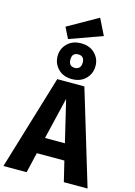

<svg xmlns="http://www.w3.org/2000/svg" viewBox="-181 -1276 953 1360"><g transform="rotate(15 295.5 -596.0)"><path d="M436 -1073 196 -987 156 -1067 377 -1192ZM156 -852Q156 -906 194 -944Q232 -982 295 -982Q358 -982 396 -944Q434 -906 434 -852Q434 -797 396 -758.5Q358 -720 295 -720Q232 -720 194 -758.5Q156 -797 156 -852ZM250 -852Q250 -802 295 -802Q315 -802 327.5 -814.5Q340 -827 340 -852Q340 -901 295 -901Q250 -901 250 -852ZM430 0 394 -149H192L157 0H-13L196 -693H395L604 0ZM220 -268H366L293 -574Z"/></g></svg>

Font: FiraGO
Style: Bold
Weight: 700
Designer: bBox Type
Foundry: bBox Type GmbH
Version: Version 1.001;PS 001.001;hotconv 1.0.88;makeotf.lib2.5.64775